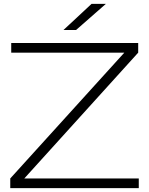

<svg xmlns="http://www.w3.org/2000/svg" viewBox="-20 -972 771 992"><path d="M33 0V-50L655 -736L670 -700H38V-750H694V-700L73 -14L57 -50H697V0ZM453 -952H527L373 -817H308Z"/></svg>

Font: Unbounded ExtraLight
Style: Regular
Weight: 250
Designer: Luke Prowse, Jean-Baptiste Morizot, Fátima Lázaro, Florian Runge
Foundry: NaN
Version: Version 1.701;gftools[0.9.28.dev5+ged2979d]